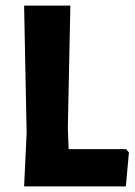

<svg xmlns="http://www.w3.org/2000/svg" viewBox="-20 -665 481 685"><path d="M430 -133 440 -121 429 0H66L75 -191L66 -645H231L222 -207L225 -133Z"/></svg>

Font: Alegreya Sans ExtraBold
Style: Regular
Weight: 800
Designer: Juan Pablo del Peral
Foundry: Huerta Tipografica
Version: Version 2.007